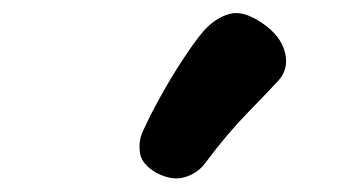

<svg xmlns="http://www.w3.org/2000/svg" viewBox="-20 -891 541 292"><path d="M291.8 -642.6Q280.7 -627.6 261.2 -621.6Q241.8 -615.6 218 -628.1Q195.7 -640.8 193 -657.9Q190.3 -675.1 196.6 -689.9Q208 -715.2 224.7 -745.2Q241.3 -775.2 259.2 -802.2Q277 -829.2 289.6 -843.8Q307.3 -863.6 328.5 -869.7Q349.7 -875.9 379.2 -855.6Q407.4 -836.2 413.5 -810.9Q419.6 -785.6 402.6 -767.6Q390.2 -754 356.9 -719.8Q323.7 -685.6 291.8 -642.6Z"/></svg>

Font: Playpen Sans Arabic
Style: Regular
Weight: 400
Designer: Azza Alameddine, Laura Meseguer, Veronika Burian, José Scaglione
Foundry: TypeTogether
Version: Version 2.000